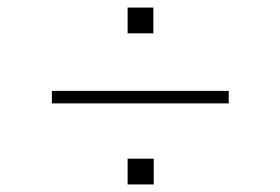

<svg xmlns="http://www.w3.org/2000/svg" viewBox="-20 -486 740 507"><path d="M317 -398V-466H385V-398ZM117 -213V-246H584V-213ZM317 1V-67H386V1Z"/></svg>

Font: Panamera Light
Style: Regular
Weight: 300
Designer: Bastien Sozeau
Foundry: NBR — Bastien Sozeau
Version: Version 3.002; ttfautohint (v1.8.4.7-5d5b);gftools[0.9.33]